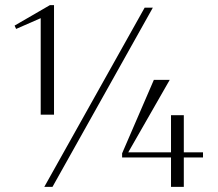

<svg xmlns="http://www.w3.org/2000/svg" viewBox="-20 -730 853 750"><path d="M139 -282V-659L43 -617L37 -630L175 -710H191V-282ZM153 0 545 -700H577L185 0ZM648 0V-115H457V-131L581 -418H643L481 -135H648V-280H698V-135H773V-115H698V0Z"/></svg>

Font: Aboreto
Style: Regular
Weight: 400
Designer: Dominik Jáger
Foundry: Dominik Jáger
Version: Version 1.001; ttfautohint (v1.8.4.7-5d5b)